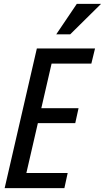

<svg xmlns="http://www.w3.org/2000/svg" viewBox="-20 -970 541 990"><path d="M4 0 170 -720H264L98 0ZM56 0 74 -78H329L312 0ZM133 -335 151 -412H385L368 -335ZM204 -642 222 -720H470L451 -642ZM342 -793H270L376 -950H501Z"/></svg>

Font: Instrument Sans Condensed Medium
Style: Italic
Weight: 500
Width: 3
Italic angle: -13°
Designer: Rodrigo Fuenzalida
Foundry: fragTYPE
Version: Version 1.000;gftools[0.9.28]